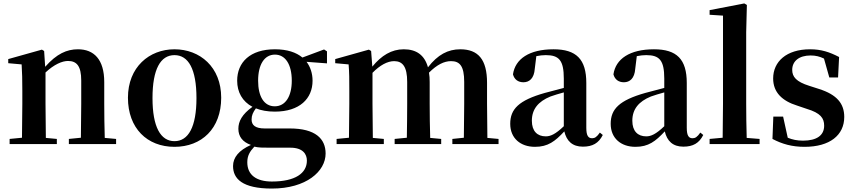

<svg xmlns="http://www.w3.org/2000/svg" viewBox="-20 -839 4972 1118"><path d="M450 0H656V-30L590 -36C588 -93 587 -177 587 -235V-361C587 -493 527 -552 434 -552C369 -552 310 -526 243 -450L237 -542L224 -550L28 -495V-471L106 -464C109 -415 110 -376 110 -310V-235C110 -180 109 -94 108 -37L36 -30V0H311V-30L247 -36L245 -235V-417C295 -464 342 -484 376 -484C427 -484 453 -454 453 -370V-235L451 -37L381 -30V0Z M996 16C1154 16 1268 -90 1268 -270C1268 -449 1144 -552 996 -552C849 -552 725 -448 725 -270C725 -92 837 16 996 16ZM996 -17C915 -17 868 -100 868 -268C868 -437 915 -518 996 -518C1077 -518 1124 -437 1124 -268C1124 -100 1077 -17 996 -17Z M1580 -220C1517 -220 1483 -278 1483 -369C1483 -464 1520 -521 1581 -521C1641 -521 1679 -465 1679 -369C1679 -278 1642 -220 1580 -220ZM1580 -189C1725 -189 1800 -265 1800 -369C1800 -412 1787 -450 1765 -479L1884 -470V-540L1867 -551L1741 -504C1705 -534 1652 -552 1581 -552C1436 -552 1361 -476 1361 -369C1361 -303 1391 -248 1450 -217C1389 -173 1368 -132 1368 -89C1368 -44 1393 -12 1441 5C1371 36 1337 78 1337 128C1337 201 1390 259 1563 259C1763 259 1876 159 1876 55C1876 -31 1817 -91 1667 -91H1521C1467 -91 1445 -110 1445 -143C1445 -167 1453 -185 1470 -208C1500 -196 1537 -189 1580 -189ZM1461 15C1486 21 1510 21 1556 21H1671C1744 21 1767 59 1767 96C1767 170 1699 218 1563 218C1473 218 1420 180 1420 106C1420 68 1434 44 1461 15Z M2680 0H2883V-30L2818 -36L2816 -235V-357C2816 -492 2765 -552 2660 -552C2589 -552 2529 -521 2472 -447C2452 -519 2404 -552 2331 -552C2260 -552 2201 -516 2148 -451L2141 -542L2128 -550L1932 -495V-471L2010 -464C2014 -415 2014 -377 2014 -311V-235C2014 -180 2013 -94 2012 -37L1940 -30V0H2215V-30L2151 -36L2149 -235V-415C2192 -459 2236 -483 2275 -483C2325 -483 2351 -450 2351 -362V-235C2351 -177 2350 -94 2349 -37L2278 -30V0H2549V-30L2485 -36C2483 -93 2482 -177 2482 -235V-361C2482 -381 2481 -399 2478 -416C2524 -462 2566 -483 2606 -483C2657 -483 2683 -455 2683 -362V-235L2681 -37L2614 -30V0Z M3374 15C3430 15 3466 -5 3490 -53L3473 -67C3455 -41 3443 -34 3428 -34C3406 -34 3394 -48 3394 -95V-356C3394 -494 3336 -552 3203 -552C3062 -552 2980 -496 2967 -406C2975 -376 2997 -360 3028 -360C3062 -360 3090 -382 3094 -439L3103 -512C3123 -516 3140 -518 3158 -518C3235 -518 3263 -488 3263 -381V-327L3153 -298C3001 -255 2951 -204 2951 -118C2951 -34 3011 16 3095 16C3171 16 3212 -16 3266 -74C3279 -18 3313 15 3374 15ZM3263 -104C3214 -57 3185 -45 3158 -45C3109 -45 3077 -75 3077 -136C3077 -203 3114 -248 3185 -277C3205 -284 3233 -293 3263 -301Z M3959 15C4015 15 4051 -5 4075 -53L4058 -67C4040 -41 4028 -34 4013 -34C3991 -34 3979 -48 3979 -95V-356C3979 -494 3921 -552 3788 -552C3647 -552 3565 -496 3552 -406C3560 -376 3582 -360 3613 -360C3647 -360 3675 -382 3679 -439L3688 -512C3708 -516 3725 -518 3743 -518C3820 -518 3848 -488 3848 -381V-327L3738 -298C3586 -255 3536 -204 3536 -118C3536 -34 3596 16 3680 16C3756 16 3797 -16 3851 -74C3864 -18 3898 15 3959 15ZM3848 -104C3799 -57 3770 -45 3743 -45C3694 -45 3662 -75 3662 -136C3662 -203 3699 -248 3770 -277C3790 -284 3818 -293 3848 -301Z M4187 0H4403V-30L4328 -36C4326 -100 4325 -172 4325 -235V-651L4329 -810L4314 -819L4112 -780V-753L4190 -748V-235L4188 -37L4112 -30V0Z M4665 16C4812 16 4896 -52 4896 -158C4896 -236 4853 -288 4749 -321L4693 -339C4616 -363 4593 -392 4593 -432C4593 -483 4633 -516 4700 -516C4730 -516 4753 -510 4778 -498L4809 -388H4860L4866 -507C4810 -536 4762 -552 4697 -552C4559 -552 4482 -480 4482 -382C4482 -301 4535 -251 4622 -224L4678 -205C4758 -181 4779 -151 4779 -107C4779 -51 4736 -20 4656 -20C4621 -20 4594 -26 4567 -37L4540 -160H4483L4478 -30C4535 0 4592 16 4665 16Z"/></svg>

Font: Noto Serif SC
Style: Bold
Weight: 700
Designer: Ryoko NISHIZUKA 西塚涼子 (kana & ideographs); Frank Grießhammer (Latin, Greek & Cyrillic); Wenlong ZHANG 张文龙 (bopomofo); San
Foundry: Adobe
Version: Version 2.001;hotconv 1.1.0;makeotfexe 2.6.0